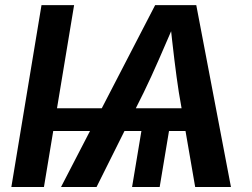

<svg xmlns="http://www.w3.org/2000/svg" viewBox="-20 -748 1009 768"><path d="M276.4 -727.5 155.8 0H25.4L146 -727.5ZM663.6 -269.5 618.7 0H508.3L553.2 -269.5ZM224.1 0 600.6 -727.5H765.1L903.8 0H760.7L695.3 -378.9Q686.5 -435.5 677.5 -509.3Q668.5 -583 658.7 -677.2H688Q648.4 -585.4 616.2 -511.7Q584 -438 555.2 -378.9L366.2 0ZM149.9 -224.1 164.6 -314.9H806.6L791.5 -224.1Z"/></svg>

Font: Inter 18pt SemiBold
Style: Italic
Weight: 600
Italic angle: -9.3988°
Designer: Rasmus Andersson
Foundry: rsms
Version: Version 4.001;git-66647c0bb